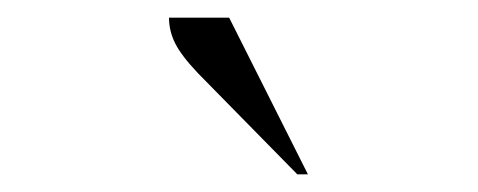

<svg xmlns="http://www.w3.org/2000/svg" viewBox="-20 -727 540 217"><path d="M316 -530 204 -644Q185 -664 178 -678Q171 -692 171 -707H239L328 -530Z"/></svg>

Font: Spectral SC Light
Style: Regular
Weight: 300
Designer: Jean-Baptiste Levee
Foundry: Production Type
Version: Version 2.001